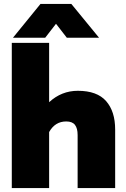

<svg xmlns="http://www.w3.org/2000/svg" viewBox="-20 -957 641 977"><path d="M186 -937H343L484 -765H320L265 -836L210 -765H46ZM40 -739H230V-437Q293 -495 376 -495Q474 -495 520 -442.5Q566 -390 566 -298V0H375V-270Q375 -304 361.5 -321.5Q348 -339 317 -339Q260 -339 230 -285V0H40Z"/></svg>

Font: Readiness ExtraBold
Style: Regular
Weight: 800
Designer: Katatrad Team
Foundry: CadsonDemak
Version: Version 1.00;January 16, 2020;FontCreator 12.0.0.2550 64-bit